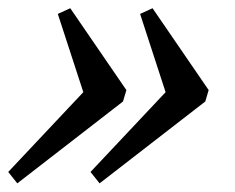

<svg xmlns="http://www.w3.org/2000/svg" viewBox="-28 -450 557 455"><path d="M182.5 -191.5 109 -417 138.5 -430.5 271.5 -236.5 263.5 -209.5 13 -15.5 -8.5 -42.5 207 -271.5ZM377.5 -191.5 304 -417 333.5 -430.5 466.5 -236.5 458.5 -209.5 208 -15.5 186.5 -42.5 402 -271.5Z"/></svg>

Font: Newsreader 16pt 16pt
Style: Italic
Weight: 400
Italic angle: -17°
Version: Version 1.003